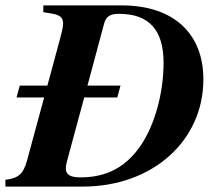

<svg xmlns="http://www.w3.org/2000/svg" viewBox="-51 -689 793 709"><path d="M124 -373H22L10 -329H112L49 -97C35 -46 17 -31 -31 -25V0H255C511 0 700 -168 700 -396C700 -567 588 -669 399 -669H109V-644L140 -639C168 -634 182 -626 182 -602C182 -592 179 -576 170 -543ZM272 -373 333 -600C340 -628 355 -638 388 -638C499 -638 553 -579 553 -457C553 -346 521 -229 469 -152C414 -72 343 -34 246 -34C208 -34 192 -44 192 -68C192 -80 197 -95 204 -122L260 -329H382L394 -373Z"/></svg>

Font: XITS
Style: Bold Italic
Weight: 700
Italic angle: -16.33°
Designer: MicroPress Inc., with final additions and corrections provided by Coen Hoffman, Elsevier (retired)
Version: Version 1.105